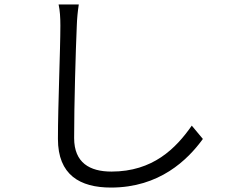

<svg xmlns="http://www.w3.org/2000/svg" viewBox="-20 -797 1040 865"><path d="M335 -777H244C250 -750 252 -717 252 -682C252 -573 241 -322 241 -171C241 -9 340 48 480 48C698 48 825 -76 894 -171L844 -231C772 -128 669 -24 482 -24C384 -24 314 -64 314 -175C314 -329 321 -568 326 -682C327 -713 330 -745 335 -777Z"/></svg>

Font: Source Han Sans JP Normal
Style: Regular
Weight: 350
Designer: Ryoko NISHIZUKA 西塚涼子 (kana, bopomofo & ideographs); Paul D. Hunt (Latin, Greek & Cyrillic); Sandoll Communications 산돌커뮤니
Foundry: Adobe
Version: Version 2.002;hotconv 1.0.116;makeotfexe 2.5.65601